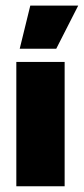

<svg xmlns="http://www.w3.org/2000/svg" viewBox="-20 -648 292 668"><path d="M36.8 0V-432.6H204.9V0ZM48.6 -478.5 85.4 -628.5H252.1L175.7 -478.5Z"/></svg>

Font: Afacad Flux Black
Style: Regular
Weight: 900
Designer: Kristian Moeller
Foundry: Dicotype
Version: Version 1.100